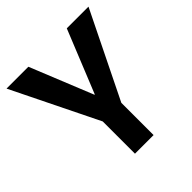

<svg xmlns="http://www.w3.org/2000/svg" viewBox="-178 -793 926 926"><g transform="rotate(-45 284.5 -330.0)"><path d="M221 0V-220L5 -660H154L284 -339H286L416 -660H564L348 -220V0Z"/></g></svg>

Font: Bricolage Grotesque 48pt SemiBold
Style: Regular
Weight: 600
Designer: Mathieu Triay
Foundry: Atelier Triay
Version: Version 1.000; ttfautohint (v1.8.4.7-5d5b);gftools[0.9.32]